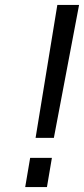

<svg xmlns="http://www.w3.org/2000/svg" viewBox="-20 -757 340 777"><path d="M124 -199 212 -737H300L198 -199ZM82 0 102 -118H190L170 0Z"/></svg>

Font: Tomorrow
Style: Italic
Weight: 400
Italic angle: -10°
Designer: Tony de Marco, Monica Rizzolli
Foundry: Just in Type
Version: Version 2.002